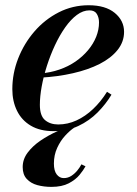

<svg xmlns="http://www.w3.org/2000/svg" viewBox="-20 -490 522 732"><path d="M184 10Q132.5 10 97.5 -10.8Q62.5 -31.5 44.8 -67.8Q27 -104 27 -150Q27 -210 49.2 -267Q71.5 -324 111.2 -370Q151 -416 204 -443Q257 -470 318 -470Q382 -470 417.5 -440.8Q453 -411.5 453 -368.5Q453 -330.5 428.2 -299.5Q403.5 -268.5 359.8 -246.2Q316 -224 258 -210.8Q200 -197.5 134 -194V-210Q172.5 -213 206.5 -224.8Q240.5 -236.5 268 -255.5Q295.5 -274.5 315.8 -298.8Q336 -323 346.8 -350Q357.5 -377 357.5 -404.5Q357.5 -423 349.2 -436.8Q341 -450.5 321 -450.5Q296.5 -450.5 273 -433Q249.5 -415.5 228.2 -385.2Q207 -355 189.5 -317.5Q172 -280 159 -239.5Q146 -199 139 -160.5Q132 -122 132 -90.5Q132 -48.5 151.8 -32Q171.5 -15.5 202 -15.5Q238 -15.5 271.8 -31Q305.5 -46.5 335 -74.5Q364.5 -102.5 388 -140L405 -129Q383.5 -93 352 -61.2Q320.5 -29.5 278.8 -9.8Q237 10 184 10ZM176 222.5Q147.5 222.5 122.5 215.8Q97.5 209 82 192.2Q66.5 175.5 66.5 147Q66.5 117 85.5 91.8Q104.5 66.5 134.2 46.2Q164 26 197.2 11Q230.5 -4 259 -13L264 -4Q247 7 228.8 26.8Q210.5 46.5 198 73.8Q185.5 101 185.5 133.5Q185.5 161 196.2 175Q207 189 223 189Q239 189 252 180.5Q265 172 274.8 160Q284.5 148 290.5 136.5L306 144Q298.5 158 283.5 176.5Q268.5 195 242.2 208.8Q216 222.5 176 222.5Z"/></svg>

Font: Bodoni Moda 11pt SemiBold
Style: Italic
Weight: 600
Italic angle: -13°
Designer: Owen Earl
Foundry: indestructible type
Version: Version 2.004